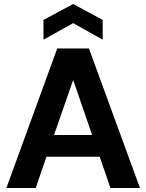

<svg xmlns="http://www.w3.org/2000/svg" viewBox="-20 -943 734 963"><path d="M12 0 267 -700H426L682 0H534L480 -157H213L159 0ZM251 -266H442L347 -542ZM198 -744V-843L347 -923L495 -843V-744L347 -827Z"/></svg>

Font: Host Grotesk Black
Style: Regular
Weight: 900
Designer: Doğukan Karapınar based on Poppins by Indian Type Foundry, Jonny Pinhorn
Foundry: Element Type
Version: Version 1.000; ttfautohint (v1.8.4.7-5d5b);gftools[0.9.33]